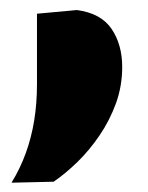

<svg xmlns="http://www.w3.org/2000/svg" viewBox="-20 -216 302 392"><path d="M3.5 157Q21 128.5 32.5 97Q44 65.5 49.8 30.2Q55.5 -5 55.5 -45Q55.5 -78.5 55.5 -114.8Q55.5 -151 55.5 -188L137 -195.5Q186 -189 207.8 -157Q229.5 -125 229.5 -79Q229.5 -40.5 216.8 -5.2Q204 30 183.2 60.5Q162.5 91 137.8 115Q113 139 89.5 155Z"/></svg>

Font: Commissioner Thin ExtraBold
Style: Regular
Weight: 800
Version: Version 1.000